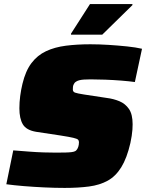

<svg xmlns="http://www.w3.org/2000/svg" viewBox="-20 -913 716 941"><path d="M297 8Q250 8 197 5.5Q144 3 95.5 -1Q47 -5 11 -10L45 -176Q84 -173 122.5 -170Q161 -167 195 -166Q229 -165 253 -165Q282 -165 301 -165.5Q320 -166 331 -167.5Q342 -169 348 -172Q352 -174 354.5 -177Q357 -180 359.5 -184Q362 -188 363.5 -193Q365 -198 366 -203.5Q367 -209 367 -216Q367 -224 362.5 -228.5Q358 -233 339.5 -237.5Q321 -242 276 -249L157 -267Q109 -275 92 -303.5Q75 -332 75 -382Q75 -412 79 -442.5Q83 -473 90 -502Q105 -565 134 -603.5Q163 -642 205.5 -662Q248 -682 303 -689Q358 -696 423 -696Q466 -696 513 -693Q560 -690 603 -685.5Q646 -681 676 -674L641 -511Q612 -515 574 -518Q536 -521 496.5 -522.5Q457 -524 424 -524Q405 -524 391 -523Q377 -522 368 -519.5Q359 -517 353 -513Q348 -510 345 -506Q342 -502 340 -497Q338 -492 337.5 -486.5Q337 -481 337 -474Q337 -463 348 -459Q359 -455 391 -450L503 -433Q536 -429 565 -417Q594 -405 612 -379Q630 -353 630 -304Q630 -292 629 -277.5Q628 -263 625.5 -247Q623 -231 619 -212Q602 -138 574.5 -93.5Q547 -49 508 -27.5Q469 -6 416.5 1Q364 8 297 8ZM328 -743V-748L421 -893H629V-888L481 -743Z"/></svg>

Font: Saira SemiExpanded Black
Style: Italic
Weight: 900
Width: 6
Italic angle: -12°
Designer: Hector Gatti with collaboration of the Omnibus-Type team
Foundry: Omnibus-Type
Version: Version 1.101